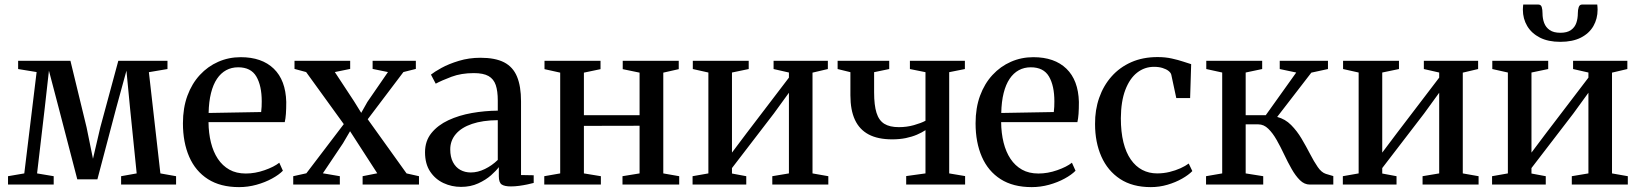

<svg xmlns="http://www.w3.org/2000/svg" viewBox="-20 -794 7051 826"><path d="M14.5 0V-36L84.5 -48L137.5 -484L58 -497V-532.5H283L352.5 -246L380 -111L411.5 -246L489 -532.5H700.5V-497L620.5 -483.5L670 -48L737.5 -36V0H501V-36L568 -48L539.5 -328.5L524 -490L480 -329.5L399 -22.5H312.5L232.5 -330L190.5 -490L172.5 -329.5L139.5 -48L211 -36V0Z M1008.5 11Q928.5 11 874.8 -23.2Q821 -57.5 794 -119.5Q767 -181.5 767 -263.5Q767 -329.5 786.2 -382Q805.5 -434.5 839.8 -471.5Q874 -508.5 919 -528.2Q964 -548 1015.5 -548Q1106.5 -548 1157.8 -498.5Q1209 -449 1211.5 -355.5Q1211.5 -325 1210 -304.2Q1208.5 -283.5 1205 -268.5H877Q877.5 -221 887.5 -180.8Q897.5 -140.5 917.2 -110.8Q937 -81 966.8 -64.2Q996.5 -47.5 1037.5 -47.5Q1077.5 -47.5 1118.2 -61.8Q1159 -76 1181.5 -94L1197 -59.5Q1180 -42 1150.2 -25.8Q1120.5 -9.5 1083.5 0.8Q1046.5 11 1008.5 11ZM877.5 -308 1103.5 -312Q1105 -323 1105.5 -335Q1106 -347 1106 -358Q1106 -425 1082.8 -464.8Q1059.5 -504.5 1004.5 -504.5Q976 -504.5 953 -492Q930 -479.5 913.5 -455Q897 -430.5 887.8 -393.8Q878.5 -357 877.5 -308Z M1298 -48.5 1459 -260 1297 -484 1247 -497.5V-532.5H1486.5V-497.5L1420.5 -484L1503 -358.5L1534 -308.5L1560.5 -355.5L1649 -484L1583 -497.5V-532.5H1769V-497.5L1715.5 -484L1562 -281L1729 -48L1782.5 -36V0H1540V-36L1603 -48.5L1521.5 -174.5L1486 -229.5L1455.5 -177.5L1369 -48.5L1442 -36V0H1241.5V-36Z M1963.5 10Q1923 10 1887.8 -6.5Q1852.5 -23 1830.5 -56Q1808.5 -89 1808.5 -139Q1808.5 -187.5 1836 -221.5Q1863.5 -255.5 1909 -276.8Q1954.5 -298 2010 -307.8Q2065.5 -317.5 2121.5 -318V-361.5Q2121.5 -402 2112.8 -428Q2104 -454 2081.8 -466.8Q2059.5 -479.5 2018.5 -479.5Q1964.5 -479.5 1922.5 -463.8Q1880.5 -448 1854.5 -434L1834 -473Q1848 -484.5 1879.2 -501.8Q1910.5 -519 1954 -532.2Q1997.5 -545.5 2047 -545.5Q2110.5 -545.5 2148.8 -525.8Q2187 -506 2204.2 -464.5Q2221.5 -423 2221.5 -358V-41L2276 -40V-7Q2265 -4 2248.5 -0.5Q2232 3 2213.5 5.5Q2195 8 2177.5 8Q2151 8 2138.5 -0.2Q2126 -8.5 2126 -36V-75Q2115.5 -60.5 2092.8 -40.2Q2070 -20 2037.2 -5Q2004.5 10 1963.5 10ZM2005.5 -52Q2035.5 -52 2066.2 -67Q2097 -82 2121.5 -106V-277Q2056.5 -276.5 2010.8 -261Q1965 -245.5 1941 -217.2Q1917 -189 1917 -151.5Q1917 -118.5 1928.8 -96.2Q1940.5 -74 1960.5 -63Q1980.5 -52 2005.5 -52Z M2321.5 0V-36L2390 -48V-481.5L2322.5 -496.5V-532.5H2563.5V-496.5L2492 -481.5V-298.5H2731.5V-481.5L2659 -496.5V-532.5H2900V-496.5L2833.5 -481.5V-48L2902 -36V0H2658V-36L2731.5 -48V-253L2492 -252.5V-48L2565 -36V0Z M2959.5 0V-36L3027.5 -48V-482L2960.5 -497V-532.5H3201V-497L3129 -482V-137.5L3191 -220L3374 -460V-482L3308 -497V-532.5H3541.5V-497L3475.5 -481.5V-48L3543.5 -36V0H3302.5V-36L3374 -48V-395L3309 -305.5L3129 -71V-47.5L3190.5 -36V0Z M3878.5 0V-36.5L3961.5 -48V-234Q3945.5 -223.5 3924.5 -214.5Q3903.5 -205.5 3877 -200Q3850.5 -194.5 3818 -194.5Q3757 -194.5 3717.2 -215.5Q3677.5 -236.5 3658 -278.5Q3638.5 -320.5 3638.5 -384V-483.5L3583.5 -497V-532.5H3805.5V-497L3740.5 -483.5V-396.5Q3740.5 -341.5 3750.8 -308.8Q3761 -276 3784.2 -261.5Q3807.5 -247 3847 -247Q3881.5 -247 3912.2 -255.8Q3943 -264.5 3961.5 -274.5V-483.5L3894.5 -497V-532.5H4131V-497L4063.5 -483.5V-48L4132 -36.5V0Z M4418.5 11Q4338.5 11 4284.8 -23.2Q4231 -57.5 4204 -119.5Q4177 -181.5 4177 -263.5Q4177 -329.5 4196.2 -382Q4215.5 -434.5 4249.8 -471.5Q4284 -508.5 4329 -528.2Q4374 -548 4425.5 -548Q4516.5 -548 4567.8 -498.5Q4619 -449 4621.5 -355.5Q4621.5 -325 4620 -304.2Q4618.5 -283.5 4615 -268.5H4287Q4287.5 -221 4297.5 -180.8Q4307.5 -140.5 4327.2 -110.8Q4347 -81 4376.8 -64.2Q4406.5 -47.5 4447.5 -47.5Q4487.5 -47.5 4528.2 -61.8Q4569 -76 4591.5 -94L4607 -59.5Q4590 -42 4560.2 -25.8Q4530.5 -9.5 4493.5 0.8Q4456.5 11 4418.5 11ZM4287.5 -308 4513.5 -312Q4515 -323 4515.5 -335Q4516 -347 4516 -358Q4516 -425 4492.8 -464.8Q4469.5 -504.5 4414.5 -504.5Q4386 -504.5 4363 -492Q4340 -479.5 4323.5 -455Q4307 -430.5 4297.8 -393.8Q4288.5 -357 4287.5 -308Z M4931 11Q4852 11 4798.8 -24Q4745.5 -59 4718.2 -120.5Q4691 -182 4691 -260.5Q4690.5 -321 4708.8 -373.2Q4727 -425.5 4762 -465Q4797 -504.5 4846.8 -526.5Q4896.5 -548.5 4960 -548.5Q4993.5 -548.5 5021.5 -542.2Q5049.5 -536 5070.8 -528.8Q5092 -521.5 5104.5 -518L5100 -372H5040.5L5019 -472.5Q5017 -481 5007.2 -488.8Q4997.5 -496.5 4981.5 -501.5Q4965.5 -506.5 4944.5 -506.5Q4904 -506.5 4872 -481.5Q4840 -456.5 4821.2 -407.2Q4802.5 -358 4802 -285.5Q4802 -226.5 4813 -182Q4824 -137.5 4844.8 -107.8Q4865.5 -78 4894.2 -63Q4923 -48 4958 -48Q4985.5 -48 5011.2 -54.2Q5037 -60.5 5058.5 -70.2Q5080 -80 5094 -90.5L5109.5 -58Q5093.5 -41.5 5065.5 -25.5Q5037.5 -9.5 5002.5 0.8Q4967.5 11 4931 11Z M5168.5 0V-36L5238 -48V-482L5169.5 -497V-532.5H5410V-497L5339 -482V-298.5H5425.5L5556.5 -482L5485.5 -497V-532.5H5693V-497L5621.5 -481.5L5474.5 -291Q5509 -282 5534.5 -256.2Q5560 -230.5 5579.5 -197.5Q5599 -164.5 5615.8 -132Q5632.5 -99.5 5648.8 -75.8Q5665 -52 5684 -46L5716 -36.5V0H5615Q5591.5 0 5572.5 -18.8Q5553.5 -37.5 5536.8 -67Q5520 -96.5 5504.5 -129.5Q5489 -162.5 5472.2 -192Q5455.5 -221.5 5436.2 -240.2Q5417 -259 5393.5 -259H5339V-48L5414.5 -36V0Z M5757 0V-36L5825 -48V-482L5758 -497V-532.5H5998.5V-497L5926.5 -482V-137.5L5988.5 -220L6171.5 -460V-482L6105.5 -497V-532.5H6339V-497L6273 -481.5V-48L6341 -36V0H6100V-36L6171.5 -48V-395L6106.5 -305.5L5926.5 -71V-47.5L5988 -36V0Z M6399 0V-36L6467 -48V-482L6400 -497V-532.5H6640.5V-497L6568.5 -482V-137.5L6630.5 -220L6813.5 -460V-482L6747.5 -497V-532.5H6981V-497L6915 -481.5V-48L6983 -36V0H6742V-36L6813.5 -48V-395L6748.5 -305.5L6568.5 -71V-47.5L6630 -36V0ZM6597.5 -774.5Q6609.5 -774.5 6612.8 -763.2Q6616 -752 6616 -737Q6616 -714.5 6623 -695.5Q6630 -676.5 6646.8 -664.8Q6663.5 -653 6693 -653Q6722 -653 6738.5 -664.8Q6755 -676.5 6761.5 -695.5Q6768 -714.5 6768 -737Q6768 -752 6771.8 -763.2Q6775.5 -774.5 6786.5 -774.5H6851.5Q6852 -769.5 6852.5 -763.8Q6853 -758 6853 -752.5Q6853 -713.5 6835 -682Q6817 -650.5 6781.2 -632.2Q6745.5 -614 6692.5 -614Q6640.5 -614 6604.8 -632.2Q6569 -650.5 6550.2 -682Q6531.5 -713.5 6531.5 -752.5Q6531.5 -758 6532 -763.5Q6532.5 -769 6533 -774.5Z"/></svg>

Font: Merriweather 72pt
Style: Regular
Weight: 400
Version: Version 2.100